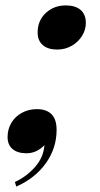

<svg xmlns="http://www.w3.org/2000/svg" viewBox="-20 -552 368 709"><path d="M119 -432Q119 -476 149 -504Q179 -532 223 -532Q258 -532 277.5 -515.5Q297 -499 297 -467Q297 -442 283 -419.5Q269 -397 245 -383Q221 -369 191 -369Q157 -369 138 -385.5Q119 -402 119 -432ZM189 -72Q189 -5 149.5 50.5Q110 106 40 137L35 120Q77 101 109 65Q141 29 144 -16Q131 -2 114 6Q97 14 78 14Q45 14 26.5 -1.5Q8 -17 8 -46Q8 -75 22 -98.5Q36 -122 61 -135.5Q86 -149 116 -149Q151 -149 170 -130.5Q189 -112 189 -72Z"/></svg>

Font: Playfair Display ExtraBold
Style: Italic
Weight: 800
Italic angle: -14°
Designer: Claus Eggers Sørensen
Foundry: Claus Eggers Sørensen
Version: Version 1.203